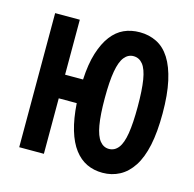

<svg xmlns="http://www.w3.org/2000/svg" viewBox="-86 -623 731 722"><g transform="rotate(15 280.0 -261.5)"><path d="M373 12Q339 12 311.5 -1Q284 -14 263 -41.5Q242 -69 229 -112.5Q216 -156 212 -216H142V0H46V-522H142V-308H212Q215 -369 228.5 -412Q242 -455 263 -482.5Q284 -510 311.5 -522.5Q339 -535 373 -535Q409 -535 439 -520Q469 -505 490 -472Q511 -439 522.5 -387Q534 -335 534 -262Q534 -189 523 -137.5Q512 -86 490.5 -53Q469 -20 439 -4Q409 12 373 12ZM373 -81Q395 -81 409.5 -99.5Q424 -118 430.5 -158Q437 -198 437 -262Q437 -327 430.5 -366.5Q424 -406 409.5 -424Q395 -442 373 -442Q352 -442 337.5 -424Q323 -406 316 -366.5Q309 -327 309 -262Q309 -197 316 -157Q323 -117 337.5 -99Q352 -81 373 -81Z"/></g></svg>

Font: Ubuntu Sans Mono Medium
Style: Regular
Weight: 500
Monospace: yes
Designer: Dalton Maag Ltd
Foundry: Dalton Maag Ltd
Version: Version 1.006